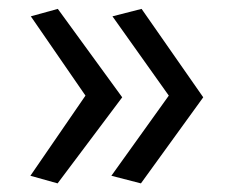

<svg xmlns="http://www.w3.org/2000/svg" viewBox="-20 -494 534 441"><path d="M303.7 -72.8 235.8 -90.3 367.7 -274.4 238.3 -456.5 305.2 -473.6 446.8 -270.5ZM112.3 -72.8 49.8 -90.3 176.3 -274.4 50.8 -456.5 112.8 -473.6 260.7 -270.5Z"/></svg>

Font: Oxygen
Style: Normal
Weight: 400
Designer: Vernon Adams
Foundry: Vernon Adams
Version: Version Release 0.2.2 webfont; ttfautohint (v0.8.52-bc40) -l